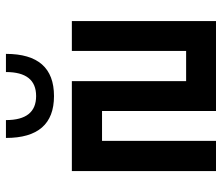

<svg xmlns="http://www.w3.org/2000/svg" viewBox="-70 -670 740 640"><g transform="rotate(-90 300.0 -350.0)"><path d="M150.4 0Q125 0 49.8 0Q49.8 -120.1 49.8 -480.5Q125 -480.5 349.6 -480.5Q349.6 -384.8 349.6 -99.6Q375 -99.6 450.2 -99.6Q450.2 -195.3 450.2 -480.5Q474.6 -480.5 549.8 -480.5Q549.8 -360.4 549.8 0Q474.6 0 250 0Q250 -94.7 250 -379.9Q224.6 -379.9 150.4 -379.9Q150.4 -285.2 150.4 0ZM440.4 -700.2Q424.8 -700.2 379.9 -700.2Q379.9 -599.6 299.8 -599.6Q219.7 -599.6 219.7 -700.2Q200.2 -700.2 160.2 -700.2Q160.2 -540 299.8 -540Q440.4 -540 440.4 -700.2Z"/></g></svg>

Font: Alibu-Mazigh Belkasim 1
Style: Bold
Weight: 400
Designer: Mazigh Moubarik Belkasim
Version: Version 1.0